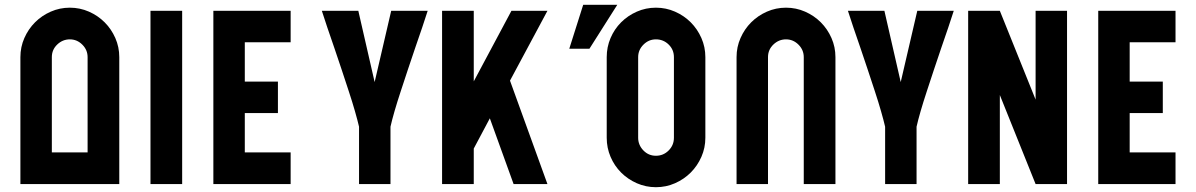

<svg xmlns="http://www.w3.org/2000/svg" viewBox="-20 -767 4983 800"><path d="M65 0V-529Q65 -571 81.5 -608.5Q98 -646 126 -674Q154 -702 191.5 -718.5Q229 -735 271 -735Q313 -735 350.5 -718.5Q388 -702 416 -674Q444 -646 460.5 -608.5Q477 -571 477 -529V0ZM345 -132V-529Q345 -559 323 -581Q301 -603 271 -603Q241 -603 218.5 -581.5Q196 -560 196 -529V-132Z M607 0V-722H739V0Z M869 0V-722H1191V-591H1000V-427H1138V-296H1000V-132H1191V0Z M1762 -722Q1753 -693 1739.5 -653.5Q1726 -614 1710.5 -569Q1695 -524 1679.5 -477Q1664 -430 1649.5 -386Q1635 -342 1624 -304Q1613 -266 1607 -239V0H1476V-239Q1470 -265 1459 -303.5Q1448 -342 1433.5 -386Q1419 -430 1403.5 -477Q1388 -524 1372.5 -569Q1357 -614 1343.5 -653.5Q1330 -693 1321 -722H1473L1541 -425L1610 -722Z M1822 0V-722H1954V-428L2111 -722H2261L2105 -431L2261 0H2120L2021 -274L1954 -148V0Z M2713 -735Q2755 -735 2792.5 -718.5Q2830 -702 2858 -674Q2886 -646 2902.5 -608.5Q2919 -571 2919 -529V-193Q2919 -151 2902.5 -113.5Q2886 -76 2858 -48Q2830 -20 2792.5 -3.5Q2755 13 2713 13Q2671 13 2633.5 -3.5Q2596 -20 2568 -48Q2540 -76 2524 -113.5Q2508 -151 2508 -193V-529Q2508 -571 2524 -608.5Q2540 -646 2568 -674Q2596 -702 2633.5 -718.5Q2671 -735 2713 -735ZM2788 -529Q2788 -560 2766 -581.5Q2744 -603 2713 -603Q2683 -603 2661 -581Q2639 -559 2639 -529V-193Q2639 -163 2660.5 -140.5Q2682 -118 2713 -118Q2744 -118 2766 -140Q2788 -162 2788 -193ZM2410 -747H2552L2436 -564H2352Z M3329 -529Q3329 -559 3307 -581Q3285 -603 3255 -603Q3225 -603 3202.5 -581.5Q3180 -560 3180 -529V0H3049V-529Q3049 -571 3065.5 -608.5Q3082 -646 3110 -674Q3138 -702 3175.5 -718.5Q3213 -735 3255 -735Q3297 -735 3334.5 -718.5Q3372 -702 3400 -674Q3428 -646 3444.5 -608.5Q3461 -571 3461 -529V0H3329Z M3954 -722Q3945 -693 3931.5 -653.5Q3918 -614 3902.5 -569Q3887 -524 3871.5 -477Q3856 -430 3841.5 -386Q3827 -342 3816 -304Q3805 -266 3799 -239V0H3668V-239Q3662 -265 3651 -303.5Q3640 -342 3625.5 -386Q3611 -430 3595.5 -477Q3580 -524 3564.5 -569Q3549 -614 3535.5 -653.5Q3522 -693 3513 -722H3665L3733 -425L3802 -722Z M4014 -722H4146L4295 -352V-722H4426V0H4295L4146 -371V0H4014Z M4556 0V-722H4878V-591H4687V-427H4825V-296H4687V-132H4878V0Z"/></svg>

Font: PostBus
Style: Regular
Weight: 400
Designer: Peter Wiegel
Version: Version 1.001